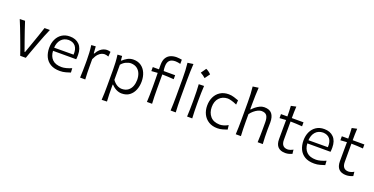

<svg xmlns="http://www.w3.org/2000/svg" viewBox="-26 -1733 5627 2885"><g transform="rotate(20 2787.0 -290.5)"><path d="M222.2 0Q206.1 -48.8 187.7 -98.9Q169.4 -148.9 151.9 -195.8L117.7 -287.1Q96.2 -343.8 73.5 -402.1Q50.8 -460.4 26.9 -516.6L110.8 -519.5Q132.3 -451.7 155.3 -384.8Q178.2 -317.9 202.1 -250L263.2 -78.1H271.5L332.5 -250.5Q356.9 -318.8 379.6 -385Q402.3 -451.2 423.3 -516.6H508.8Q482.9 -459.5 460 -401.1Q437 -342.8 415.5 -285.6L381.3 -193.4Q363.3 -144.5 345.7 -96.9Q328.1 -49.3 311.5 0Z M857.9 11.2Q766.6 11.2 707.3 -23.9Q647.9 -59.1 619.1 -120.8Q590.3 -182.6 590.3 -261.7Q590.3 -339.4 619.1 -399.7Q647.9 -460 700.9 -494.4Q753.9 -528.8 827.1 -528.8Q923.3 -528.8 979 -471.7Q1034.7 -414.6 1034.7 -308.1Q1034.7 -288.1 1033.9 -271.2Q1033.2 -254.4 1030.8 -238.8H660.2Q664.1 -152.8 714.1 -102.8Q764.2 -52.7 864.3 -52.7Q896 -52.7 938 -63.7Q980 -74.7 1021 -92.8L1024.9 -23.9Q994.6 -14.2 951.2 -1.5Q907.7 11.2 857.9 11.2ZM969.7 -290.5Q975.1 -377.9 938.2 -424.1Q901.4 -470.2 828.1 -472.7Q752 -470.7 708 -420.7Q664.1 -370.6 659.7 -289.1Z M1179.7 0Q1182.6 -57.6 1184.1 -111.1Q1185.5 -164.6 1185.5 -228.5V-280.8Q1185.5 -337.4 1182.1 -397.5Q1178.7 -457.5 1170.4 -516.6L1240.7 -521.5L1248.5 -412.1H1256.3Q1282.2 -459.5 1311.5 -484.6Q1340.8 -509.8 1369.1 -519.3Q1397.5 -528.8 1419.9 -528.8Q1448.2 -528.8 1477.1 -519.5L1470.7 -442.4Q1455.1 -448.2 1438.5 -452.1Q1421.9 -456.1 1408.2 -456.1Q1390.1 -456.1 1364.5 -447.5Q1338.9 -439 1310.8 -410.4Q1282.7 -381.8 1256.3 -322.3V-226.1Q1256.3 -164.1 1257.6 -110.8Q1258.8 -57.6 1262.2 0Z M1598.6 203.1Q1602.5 145.5 1603.8 90.3Q1605 35.2 1605 -28.8V-280.8Q1605 -337.4 1601.6 -397.5Q1598.1 -457.5 1589.8 -516.6L1662.1 -521.5L1668.5 -451.7H1676.8Q1707 -481.4 1749.5 -505.1Q1792 -528.8 1844.7 -528.8Q1916 -528.8 1966.3 -493.7Q2016.6 -458.5 2043.2 -397.7Q2069.8 -336.9 2069.8 -259.8Q2069.8 -187.5 2045.2 -125.7Q2020.5 -64 1970.9 -26.4Q1921.4 11.2 1846.7 11.2Q1804.2 11.2 1761.7 -9Q1719.2 -29.3 1683.1 -68.8H1675.8V-26.4Q1675.8 35.6 1677.2 89.1Q1678.7 142.6 1682.6 200.2ZM1828.1 -54.2Q1887.7 -55.7 1925.3 -84.7Q1962.9 -113.8 1980.5 -160.2Q1998 -206.5 1998 -259.8Q1998 -315.9 1979.5 -361.6Q1960.9 -407.2 1922.9 -434.6Q1884.8 -461.9 1826.2 -463.4Q1789.1 -462.9 1748.5 -443.8Q1708 -424.8 1675.8 -385.7V-144.5Q1739.3 -55.2 1828.1 -54.2Z M2248.5 0Q2251.5 -58.6 2252.7 -112.5Q2253.9 -166.5 2253.9 -231.4V-282.7Q2253.9 -323.7 2253.2 -368.9Q2252.4 -414.1 2251.5 -465.3L2152.3 -458V-522H2251Q2250.5 -539.1 2250.5 -556.9Q2250.5 -574.7 2250.5 -593.3Q2250.5 -665.5 2276.9 -707.3Q2303.2 -749 2346.4 -766.6Q2389.6 -784.2 2440.4 -784.2Q2460.9 -784.2 2485.4 -781Q2509.8 -777.8 2524.4 -775.4V-708Q2507.8 -712.9 2485.6 -716.6Q2463.4 -720.2 2445.8 -720.2Q2379.9 -720.2 2349.9 -688.7Q2319.8 -657.2 2319.8 -593.3Q2319.8 -574.2 2321.5 -552.7Q2323.2 -531.2 2326.7 -522H2509.8V-458Q2462.4 -461.9 2416.5 -463.9Q2370.6 -465.8 2324.7 -466.8V-231.4Q2324.7 -166.5 2326.2 -112.5Q2327.6 -58.6 2331.1 0ZM2627 0Q2629.9 -57.6 2631.3 -111.1Q2632.8 -164.6 2632.8 -228.5V-515.1Q2632.8 -581.1 2629.9 -642.1Q2627 -703.1 2620.1 -761.2L2710.9 -774.4Q2707 -710.9 2705.1 -647.2Q2703.1 -583.5 2703.1 -515.1V-228.5Q2703.1 -164.6 2704.6 -111.1Q2706.1 -57.6 2709.5 0Z M2916.3 -772.2Q2954.4 -757.7 2999 -713.7Q2970 -671.8 2940.4 -632.6Q2922.2 -649.2 2901.5 -663.7Q2880.8 -678.2 2858.8 -690Q2873.8 -710.4 2887.5 -730.6Q2901.2 -750.7 2916.3 -772.2ZM2890.6 0Q2893.6 -57.6 2895 -111.1Q2896.5 -164.6 2896.5 -228.5V-280.8Q2896.5 -348.6 2894.8 -403.8Q2893.1 -459 2889.2 -516.6L2973.6 -519Q2970.2 -460.9 2968.5 -405Q2966.8 -349.1 2966.8 -280.8V-228.5Q2966.8 -164.6 2968.3 -111.1Q2969.7 -57.6 2973.1 0Z M3376.5 10.3Q3293.9 10.3 3236.1 -25.4Q3178.2 -61 3147.9 -121.8Q3117.7 -182.6 3117.7 -258.8Q3117.7 -335.4 3147 -396.5Q3176.3 -457.5 3232.2 -493.2Q3288.1 -528.8 3366.7 -528.8Q3408.2 -528.8 3452.4 -515.6Q3496.6 -502.4 3526.9 -490.2L3522 -420.9Q3471.7 -443.8 3432.4 -453.9Q3393.1 -463.9 3373.5 -463.9Q3289.6 -461.4 3239.7 -407.7Q3189.9 -354 3189.9 -260.7Q3189.9 -172.4 3240 -114Q3290 -55.7 3389.2 -53.2Q3450.7 -53.2 3522.9 -92.8L3530.8 -23.9Q3502.4 -14.2 3461.9 -2Q3421.4 10.3 3376.5 10.3Z M3668.9 0Q3671.9 -57.6 3673.3 -111.1Q3674.8 -164.6 3674.8 -228.5V-515.1Q3674.8 -581.1 3671.9 -642.1Q3668.9 -703.1 3662.1 -761.2L3753.4 -774.4Q3749.5 -710.9 3747.3 -647.2Q3745.1 -583.5 3745.1 -515.1V-427.2H3753.9Q3772.9 -449.2 3802 -472.7Q3831.1 -496.1 3866 -512.5Q3900.9 -528.8 3936 -528.8Q4020.5 -528.8 4058.3 -481.2Q4096.2 -433.6 4096.2 -343.3Q4096.2 -310.1 4095.2 -280.8Q4094.2 -251.5 4094.2 -228.5Q4094.2 -164.6 4095.5 -111.1Q4096.7 -57.6 4101.1 0H4019Q4021.5 -57.6 4022.7 -110.8Q4023.9 -164.1 4023.9 -226.1V-322.3Q4023.9 -390.6 4000.2 -425.8Q3976.6 -460.9 3914.1 -460.9Q3889.6 -460.9 3858.6 -446Q3827.6 -431.2 3797.6 -406Q3767.6 -380.9 3745.1 -349.1V-226.1Q3745.1 -164.1 3746.6 -110.8Q3748 -57.6 3751.5 0Z M4462.4 11.2Q4385.7 11.2 4345.5 -29.5Q4305.2 -70.3 4305.2 -154.3Q4305.2 -240.2 4305.7 -319.6Q4306.2 -398.9 4306.6 -459.5L4204.1 -452.6V-516.6H4306.6Q4306.2 -561.5 4304.9 -601.3Q4303.7 -641.1 4300.8 -684.1L4382.3 -701.7Q4379.4 -649.9 4378.4 -608.6Q4377.4 -567.4 4377.4 -516.6H4564.5V-452.6Q4518.1 -456.5 4470.7 -458.7Q4423.3 -460.9 4377.4 -461.4V-168.5Q4377.4 -52.2 4478 -52.2Q4494.6 -52.2 4519.5 -60.1Q4544.4 -67.9 4563.5 -80.1L4570.3 -13.7Q4555.2 -5.9 4524.2 2.7Q4493.2 11.2 4462.4 11.2Z M4924.3 11.2Q4833 11.2 4773.7 -23.9Q4714.4 -59.1 4685.5 -120.8Q4656.7 -182.6 4656.7 -261.7Q4656.7 -339.4 4685.5 -399.7Q4714.4 -460 4767.3 -494.4Q4820.3 -528.8 4893.6 -528.8Q4989.7 -528.8 5045.4 -471.7Q5101.1 -414.6 5101.1 -308.1Q5101.1 -288.1 5100.3 -271.2Q5099.6 -254.4 5097.2 -238.8H4726.6Q4730.5 -152.8 4780.5 -102.8Q4830.6 -52.7 4930.7 -52.7Q4962.4 -52.7 5004.4 -63.7Q5046.4 -74.7 5087.4 -92.8L5091.3 -23.9Q5061 -14.2 5017.6 -1.5Q4974.1 11.2 4924.3 11.2ZM5036.1 -290.5Q5041.5 -377.9 5004.6 -424.1Q4967.8 -470.2 4894.5 -472.7Q4818.4 -470.7 4774.4 -420.7Q4730.5 -370.6 4726.1 -289.1Z M5435.5 11.2Q5358.9 11.2 5318.6 -29.5Q5278.3 -70.3 5278.3 -154.3Q5278.3 -240.2 5278.8 -319.6Q5279.3 -398.9 5279.8 -459.5L5177.2 -452.6V-516.6H5279.8Q5279.3 -561.5 5278.1 -601.3Q5276.9 -641.1 5273.9 -684.1L5355.5 -701.7Q5352.5 -649.9 5351.6 -608.6Q5350.6 -567.4 5350.6 -516.6H5537.6V-452.6Q5491.2 -456.5 5443.8 -458.7Q5396.5 -460.9 5350.6 -461.4V-168.5Q5350.6 -52.2 5451.2 -52.2Q5467.8 -52.2 5492.7 -60.1Q5517.6 -67.9 5536.6 -80.1L5543.5 -13.7Q5528.3 -5.9 5497.3 2.7Q5466.3 11.2 5435.5 11.2Z"/></g></svg>

Font: Pinar-DS1-FD Regular
Style: Regular
Weight: 400
Designer: Amin Abedi
Version: Version 3.000